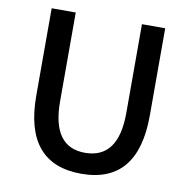

<svg xmlns="http://www.w3.org/2000/svg" viewBox="-83 -817 898 911"><g transform="rotate(10 366.5 -361.5)"><path d="M93 -316V-736H209V-308Q209 -88 367 -88Q528 -88 528 -308V-736H640V-316Q640 13 367 13Q93 13 93 -316Z"/></g></svg>

Font: `nÑOSM
Style: Regular
Weight: 500
Designer: Ryoko NISHIZUKA ¬âXZm¬º[P (kana & ideographs); Paul D. Hunt (Latin, Greek & Cyrillic); Wenlong ZHANG _ e¬á¬ü¬ô (bopomof
Foundry: Adobe Systems Incorporated
Version: Version 1.00 June 24, 2014, initial release